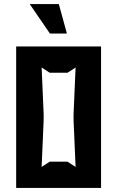

<svg xmlns="http://www.w3.org/2000/svg" viewBox="-20 -930 580 950"><path d="M60 0H480V-700H60ZM127 -910 227 -764H311L271 -910ZM186 -104 196 -335V-365L186 -596L226 -570H314L354 -596L344 -365V-335L354 -104L314 -130H226Z"/></svg>

Font: Pescante Normal
Style: Regular
Weight: 400
Designer: Ariel Martín Pérez
Foundry: Tunera Type Foundry
Version: Version 1.000;FEAKit 1.0